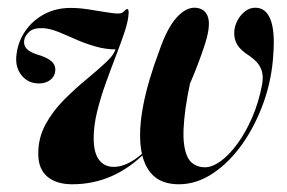

<svg xmlns="http://www.w3.org/2000/svg" viewBox="-20 -468 744 497"><path d="M486 -448Q512.5 -446 519 -421.5Q525.5 -397 508 -346Q477 -254 440 -187.2Q403 -120.5 360 -76.8Q317 -33 269 -12Q221 9 167 9Q126 9 102.5 -10.8Q79 -30.5 79 -70.5Q79 -111.5 98 -146.2Q117 -181 146 -210Q175 -239 204.5 -263.2Q234 -287.5 255.5 -307.8Q277 -328 280.5 -345.5L282 -340Q253.5 -340 226.8 -347.8Q200 -355.5 176 -366.2Q152 -377 130.8 -385.5Q109.5 -394 92.5 -395Q67.5 -396.5 55.8 -385.8Q44 -375 42.5 -363Q39 -338.5 76 -327Q100.5 -320 112.5 -310Q124.5 -300 123 -284Q121.5 -269.5 109.8 -260.8Q98 -252 81 -252Q52 -252 35 -274Q18 -296 23 -329Q27.5 -362.5 46.5 -389.2Q65.5 -416 95.5 -431.8Q125.5 -447.5 163 -447.5Q183.5 -447.5 207.2 -444Q231 -440.5 252.2 -436.8Q273.5 -433 286.5 -433Q293.5 -433 297.8 -436Q302 -439 304.5 -442Q307 -445 309.5 -444.5Q311.5 -444.5 312.2 -442.2Q313 -440 313 -435.5Q312.5 -415.5 303 -386.8Q293.5 -358 280.2 -323.8Q267 -289.5 253.8 -252.8Q240.5 -216 231.5 -179.5Q222.5 -143 222.5 -110.5Q222.5 -72 236.5 -54Q250.5 -36 274.5 -36Q300 -36 329 -55.5Q358 -75 387.2 -113.2Q416.5 -151.5 443.8 -208.5Q471 -265.5 493 -340.5Q468.5 -247 460.2 -187.2Q452 -127.5 456.5 -94.2Q461 -61 475.2 -48Q489.5 -35 510.5 -35Q529.5 -35 551.8 -51.2Q574 -67.5 595.2 -96.8Q616.5 -126 633.2 -165Q650 -204 658.5 -249.5Q662 -270 657.8 -283.8Q653.5 -297.5 644.8 -307Q636 -316.5 625.5 -323.5Q602.5 -338 593.8 -352.8Q585 -367.5 586.5 -388Q588 -403 595.5 -416.5Q603 -430 614.8 -439Q626.5 -448 641 -448Q668 -448 680 -418Q692 -388 687.5 -328Q684 -264.5 662.8 -204.2Q641.5 -144 607.8 -96Q574 -48 531.5 -19.5Q489 9 443 9Q399.5 9 375.2 -15Q351 -39 344.8 -84.5Q338.5 -130 350.5 -193.8Q362.5 -257.5 392.5 -337Q412 -394 436.5 -421.8Q461 -449.5 486 -448Z"/></svg>

Font: Fraunces 120pt SemiBold
Style: Italic
Weight: 600
Italic angle: -16°
Version: Version 1.000;[b76b70a41]